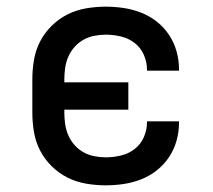

<svg xmlns="http://www.w3.org/2000/svg" viewBox="-20 -548 640 576"><path d="M297 8Q268 8 238.5 3Q209 -2 183 -15Q157 -28 135.5 -49Q114 -70 100.5 -96Q87 -122 82 -151.5Q77 -181 77 -210V-310Q77 -339 82 -368.5Q87 -398 100.5 -424Q114 -450 135.5 -471Q157 -492 183 -505Q209 -518 238.5 -523Q268 -528 297 -528Q324 -528 351 -524Q378 -520 403.5 -510Q429 -500 450.5 -483Q472 -466 487 -443.5Q502 -421 509.5 -394.5Q517 -368 517 -341V-336H421V-339Q421 -362 411.5 -383.5Q402 -405 384 -419Q366 -433 343 -438.5Q320 -444 297 -444Q280 -444 262.5 -440.5Q245 -437 230 -428.5Q215 -420 203.5 -407Q192 -394 185 -378Q178 -362 175.5 -344.5Q173 -327 173 -310V-301H365V-219H173V-210Q173 -193 175.5 -175.5Q178 -158 185 -142Q192 -126 203.5 -113Q215 -100 230 -91.5Q245 -83 262.5 -79.5Q280 -76 297 -76Q320 -76 343 -81.5Q366 -87 384 -101Q402 -115 411.5 -136.5Q421 -158 421 -181V-184H517V-179Q517 -152 509.5 -125.5Q502 -99 487 -76.5Q472 -54 450.5 -37Q429 -20 403.5 -10Q378 0 351 4Q324 8 297 8Z"/></svg>

Font: Iosevka Medium Extended
Style: Regular
Weight: 500
Width: 7
Monospace: yes
Designer: Belleve Invis
Foundry: Belleve Invis
Version: Version 32.5.0; ttfautohint (v1.8.4)